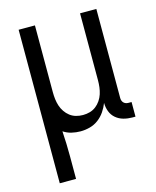

<svg xmlns="http://www.w3.org/2000/svg" viewBox="-111 -597 722 888"><g transform="rotate(-15 250.0 -152.5)"><path d="M64 215V-520H142V-200Q142 -183 144 -166.5Q146 -150 151 -134.5Q156 -119 165.5 -105Q175 -91 188 -81Q201 -71 217 -66.5Q233 -62 250 -62Q267 -62 283 -66.5Q299 -71 312 -81Q325 -91 334.5 -105Q344 -119 349 -134.5Q354 -150 356 -166.5Q358 -183 358 -200V-520H436V-93Q436 -87 438 -81Q440 -75 444.5 -70.5Q449 -66 455 -64Q461 -62 467 -62H482V8H467Q446 8 425.5 2.5Q405 -3 389 -16.5Q373 -30 365.5 -50Q358 -70 358 -91Q350 -70 337 -51Q324 -32 305.5 -18Q287 -4 264.5 2Q242 8 220 8Q198 8 177 3Q156 -2 138 -14Q140 16 141 46.5Q142 77 142 107V215Z"/></g></svg>

Font: Zed Sans
Style: Regular
Weight: 400
Designer: Belleve Invis
Foundry: Belleve Invis
Version: Version 1.0.0; ttfautohint (v1.8.4)